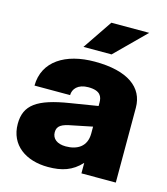

<svg xmlns="http://www.w3.org/2000/svg" viewBox="-111 -818 798 917"><g transform="rotate(15 288.0 -360.0)"><path d="M374 0H544V-370C544 -470 462 -532 298 -532C154 -532 50 -468 49 -347H225C225 -377 248 -406 300 -406C361 -406 370 -377 370 -349V-332L234 -310C77 -285 19 -243 19 -150C19 -45 102 12 211 12C280 12 330 -4 374 -52ZM200 -157C200 -189 222 -201 272 -210L370 -230V-196C370 -130 323 -105 268 -105C225 -105 200 -125 200 -157ZM227 -586H366L513 -732H326Z"/></g></svg>

Font: Aspekta 850
Style: Regular
Weight: 850
Designer: Ivo Dolenc
Version: Version 2.000